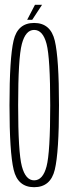

<svg xmlns="http://www.w3.org/2000/svg" viewBox="-20 -775 288 799"><path d="M122 4Q190.5 4 208 -68.8Q225.5 -141.5 225.5 -337Q225.5 -532 208 -605.8Q190.5 -679.5 122 -679.5Q53.5 -679.5 36.5 -606.2Q19.5 -533 19.5 -337Q19.5 -141.5 36.8 -68.8Q54 4 122 4ZM122 -24.5Q86.5 -24.5 71 -82.8Q55.5 -141 55.5 -337Q55.5 -534 71 -592.2Q86.5 -650.5 122 -650.5Q158.5 -650.5 173.8 -592.2Q189 -534 189 -337Q189 -141 173.8 -82.8Q158.5 -24.5 122 -24.5ZM93 -692.5H114L155 -755H125.5Z"/></svg>

Font: Anybody ExtraCondensed ExtraLight
Style: Regular
Weight: 250
Width: 2
Version: Version 1.113;gftools[0.9.25]